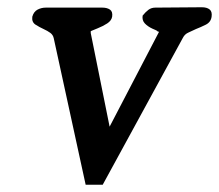

<svg xmlns="http://www.w3.org/2000/svg" viewBox="-20 -509 603 529"><path d="M418 -421Q418 -422 415 -422Q412 -425 408 -426.5Q404 -428 400 -430Q387 -436 379 -444.5Q371 -453 373 -466Q381 -476 389 -482Q397 -488 408 -488L536 -489Q550 -489 557.5 -483Q565 -477 563 -463Q561 -448 547 -441Q533 -434 520 -429Q510 -424 499.5 -419.5Q489 -415 484 -405L263 0H216L128 -404Q126 -413 118.5 -418.5Q111 -424 100 -429Q89 -434 78 -441Q67 -448 69 -463Q73 -477 83.5 -482.5Q94 -488 106 -488H262Q275 -488 283 -482.5Q291 -477 289 -463Q287 -452 275.5 -444.5Q264 -437 249 -431Q245 -429 240.5 -427.5Q236 -426 232 -424Q230 -423 230 -423V-418L282 -160Z"/></svg>

Font: Jura
Style: Bold Italic
Weight: 700
Designer: Ed Merritt
Foundry: Ten by Twenty
Version: Version 1.007